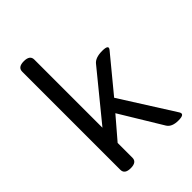

<svg xmlns="http://www.w3.org/2000/svg" viewBox="-229 -903 1010 1010"><g transform="rotate(-45 276.0 -398.0)"><path d="M92 -33V-763Q92 -796 137 -796Q182 -796 182 -763V-256L396 -518Q416 -543 467 -543Q518 -543 497 -518L337 -324L525 -27Q542 0 492 0Q443 0 426 -28L284 -262L182 -143V-33Q182 0 137 0Q92 0 92 -33Z"/></g></svg>

Font: Swei Gothic CJK TC Regular
Style: Regular
Weight: 400
Version: Version 2.129